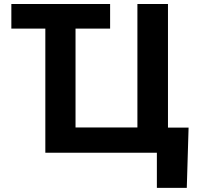

<svg xmlns="http://www.w3.org/2000/svg" viewBox="-20 -747 973 939"><path d="M518.5 -727.3V-607.2H349.4V-123.6H652V-727.3H801.5V-122.9H902.3L893.5 171.9H747.2V0H201.7V-607.2H35.5V-727.3Z"/></svg>

Font: Inter P
Style: Bold
Weight: 700
Designer: Rasmus Andersson
Foundry: rsms
Version: Version 3.018;git-588b23468